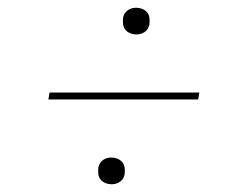

<svg xmlns="http://www.w3.org/2000/svg" viewBox="-20 -588 640 496"><path d="M332 -499Q324 -499 316.5 -502Q309 -505 304 -511Q299 -517 298 -525.5Q297 -534 298 -542Q299 -548 302 -553Q305 -558 310 -561.5Q315 -565 320.5 -566.5Q326 -568 332 -568Q340 -568 347.5 -565Q355 -562 360 -556Q365 -550 366 -542Q367 -534 366 -525Q365 -520 362 -514.5Q359 -509 354 -505.5Q349 -502 343.5 -500.5Q338 -499 332 -499ZM105 -331 108 -349H495L492 -331ZM268 -112Q260 -112 252.5 -115Q245 -118 240 -124Q235 -130 234 -138Q233 -146 234 -155Q235 -160 238 -165.5Q241 -171 246 -174.5Q251 -178 256.5 -179.5Q262 -181 268 -181Q276 -181 283.5 -178Q291 -175 296 -169Q301 -163 302 -154.5Q303 -146 302 -138Q301 -132 298 -127Q295 -122 290 -118.5Q285 -115 279.5 -113.5Q274 -112 268 -112Z"/></svg>

Font: Iosevka Curly Slab ThExObl
Style: Regular
Weight: 100
Width: 7
Italic angle: -9°
Monospace: yes
Designer: Belleve Invis
Foundry: Belleve Invis
Version: Version 11.1.0; ttfautohint (v1.8.3)